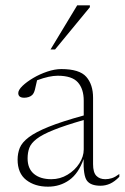

<svg xmlns="http://www.w3.org/2000/svg" viewBox="-20 -690 468 720"><path d="M357 6.5Q320 6.5 306 -12.5Q292 -31.5 293.5 -93.5Q274.5 -39.5 239.8 -14.8Q205 10 160 10Q110.5 10 78.2 -15.2Q46 -40.5 46 -91.5Q46 -115 54.2 -135.5Q62.5 -156 87.8 -175.2Q113 -194.5 162.5 -214.5Q212 -234.5 294 -257V-312.5Q294 -356.5 272 -381.2Q250 -406 196.5 -406Q181 -406 162.2 -402Q143.5 -398 119 -389Q114.5 -368 111 -354.2Q107.5 -340.5 101 -334Q96 -329 87.8 -326.2Q79.5 -323.5 71 -323.5Q48.5 -323.5 48.5 -341Q48.5 -352.5 64.2 -367.8Q80 -383 104.5 -397.5Q129 -412 157.2 -421.5Q185.5 -431 210 -431Q278 -431 303.5 -402Q329 -373 329 -323.5V-74.5Q329 -43.5 341.2 -30.8Q353.5 -18 375 -18Q387.5 -18 399.8 -22Q412 -26 427.5 -37.5V-27Q410 -9 392.8 -1.2Q375.5 6.5 357 6.5ZM83.5 -96Q83.5 -58 107.2 -38Q131 -18 172.5 -18Q205.5 -18 233.2 -34.8Q261 -51.5 277.5 -77.2Q294 -103 294 -129.5V-240Q223 -219.5 180.8 -202.5Q138.5 -185.5 117.5 -169.2Q96.5 -153 90 -135.5Q83.5 -118 83.5 -96ZM169.5 -504.5 269.5 -670H317V-663L186.5 -504.5Z"/></svg>

Font: Newsreader Text ExtraLight
Style: Regular
Weight: 275
Designer: Hugues Gentile
Foundry: Production Type
Version: Version 1.001